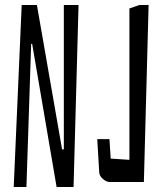

<svg xmlns="http://www.w3.org/2000/svg" viewBox="-20 -730 660 770"><path d="M275 20H207L109 -554H105L86 20H35L67 -710H128L229 -131H236V-710H295ZM421 0Q407 0 393 -12Q379 -24 378 -38L370 -172H419L424 -94L499 -89V-696L539 -710H576L557 0Z"/></svg>

Font: Bahiana
Style: Regular
Weight: 400
Designer: Pablo Cosgaya & Dani Raskovsky
Foundry: Pablo Cosgaya & Dani Raskovsky
Version: Version 1.005